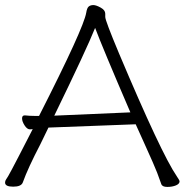

<svg xmlns="http://www.w3.org/2000/svg" viewBox="-21 -730 728 757"><path d="M133 -273Q309 -619 319 -680Q322 -699 329 -704.5Q336 -710 347 -710Q358 -710 376 -700Q394 -690 394 -676V-663Q394 -649 448 -520Q615 -124 676 -35Q687 -19 687 -15Q687 -5 672.5 1Q658 7 638.5 7Q619 7 615 -4Q599 -51 581 -91Q563 -131 547 -167Q531 -203 514 -240L170 -227Q154 -193 138 -161Q89 -67 69 -11Q63 6 31 6Q-1 6 -1 -10Q-1 -17 3 -22.5Q7 -28 11.5 -36Q16 -44 26 -62.5Q36 -81 55 -118Q74 -155 108 -221L98 -220H97Q86 -220 76 -235.5Q66 -251 66 -263Q66 -275 76 -275H78Q96 -273 115 -273ZM493 -287Q382 -545 354 -620Q320 -535 193 -274Z"/></svg>

Font: LXGW WenKai Lite Light
Style: Regular
Weight: 300
Designer: LXGW / Fontworks Inc.
Foundry: LXGW / Fontworks Inc.
Version: Version 1.511; March 25, 2025